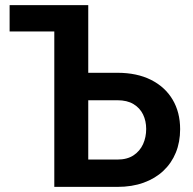

<svg xmlns="http://www.w3.org/2000/svg" viewBox="-20 -731 755 751"><path d="M17.6 -607.9V-710.9H240.7V-607.9ZM282.7 -446.3H439Q515.6 -446.3 570.6 -418.7Q625.5 -391.1 655 -341.6Q684.6 -292 684.6 -225.6Q684.6 -175.3 667.7 -134Q650.9 -92.8 618.9 -62.7Q586.9 -32.7 541.7 -16.4Q496.6 0 439 0H192.4V-710.9H325.2V-106.9H439Q477.5 -106.9 502.4 -123.5Q527.3 -140.1 539.6 -167.2Q551.8 -194.3 551.8 -226.6Q551.8 -257.8 539.6 -283.2Q527.3 -308.6 502.4 -323.7Q477.5 -338.9 439 -338.9H282.7Z"/></svg>

Font: Roboto SemiCondensed SemiBold
Style: Regular
Weight: 600
Width: 4
Designer: Christian Robertson
Foundry: Google
Version: Version 3.009; 2024